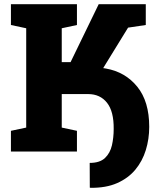

<svg xmlns="http://www.w3.org/2000/svg" viewBox="-20 -731 763 926"><path d="M416 174.8 413.1 173.8 412.6 54.7Q461.4 54.7 486.3 31Q511.2 7.3 519.8 -30Q528.3 -67.4 528.3 -108.9Q529.3 -193.4 496.1 -235.4Q462.9 -277.3 404.8 -277.3H277.8V-115.7L351.1 -100.1V0H32.7V-100.1L106.4 -115.7V-594.7L32.7 -610.4V-710.9H351.1V-610.4L277.8 -594.7V-431.2H320.3L456.1 -710.9H683.1V-610.4L597.7 -597.7L480.5 -407.2L478 -402.3Q478.5 -402.3 481 -402.1Q483.4 -401.9 491.2 -400.4Q584.5 -383.8 642.1 -312.7Q699.7 -241.7 699.7 -119.1Q699.7 -60.5 683.3 -7.3Q667 45.9 632.8 87.2Q598.6 128.4 544.9 152.1Q491.2 175.8 416 174.8Z"/></svg>

Font: Roboto Slab LO Black
Style: Regular
Weight: 900
Designer: Google
Version: Version 2.000